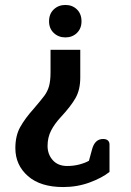

<svg xmlns="http://www.w3.org/2000/svg" viewBox="-20 -512 529 775"><path d="M178 -426Q178 -456 197 -474Q216 -492 244 -492Q272 -492 290.5 -474Q309 -456 309 -426Q309 -397 290.5 -379Q272 -361 244 -361Q216 -361 197 -379Q178 -397 178 -426ZM42 86Q42 36 61.5 1Q81 -34 116 -73Q146 -108 159 -125.5Q172 -143 178 -164.5Q184 -186 184 -221V-311H304V-199Q304 -150 285 -116.5Q266 -83 226 -40Q200 -12 186 15.5Q172 43 172 77Q172 111 193 134.5Q214 158 251 158Q277 158 300 152Q323 146 339 137L351 93Q362 49 396 49Q409 49 415.5 55Q422 61 422 71V182Q392 206 342 224.5Q292 243 235 243Q143 243 92.5 198.5Q42 154 42 86Z"/></svg>

Font: Maitree
Style: Bold
Weight: 700
Designer: CadsonDemak Team
Foundry: CadsonDemak
Version: Version 1.002